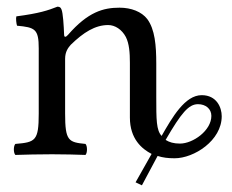

<svg xmlns="http://www.w3.org/2000/svg" viewBox="-20 -462 694 575"><path d="M369 -274V-110C369 -46 405 -16 434 -1L386 84L405 93L452 5C467 10 483 12 503 12C561 12 644 -41 644 -114C644 -140 629 -177 584 -177C534 -177 496 -111 464 -55C448 -72 448 -104 448 -171V-271C448 -326 444 -374 421 -405C404 -427 373 -439 338 -439C289 -439 243.3 -426 184 -358C177.9 -351 172.3 -348.6 172 -358C171 -385 168.7 -423.7 164 -434C161.9 -438.6 160 -442 152 -442C124 -431 98 -422 29 -413C27 -407 29 -391 31 -385C85 -380 96 -375 96 -317V-122C96 -40 86 -36 26 -31C20 -25 20 -4 26 2C56 1 96 0 136 0C176 0 206 1 236 2C242 -4 242 -25 236 -31C185 -36 175 -40 175 -122V-286C175 -307 184 -319 192 -328C230 -365 265 -387 304 -387C324 -387 345 -374 357 -351C367 -331 369 -304 369 -274ZM476 -43C523 -124 545 -150 573 -150C596 -150 613 -136 613 -115C613 -71 558 -32 519 -32C500 -32 487 -36 476 -43Z"/></svg>

Font: Libertinus Math
Style: Regular
Weight: 400
Designer: Philipp H. Poll
Foundry: Khaled Hosny
Version: Version 6.2